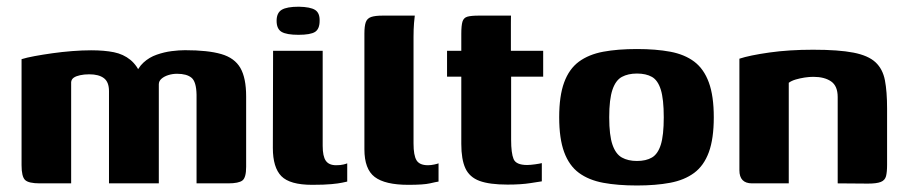

<svg xmlns="http://www.w3.org/2000/svg" viewBox="-20 -552 2728 578"><path d="M99.8 0Q66.1 0 55.5 -10.2Q44.9 -20.5 44.9 -54.6V-373.9Q59.9 -378.6 84.2 -383.1Q108.5 -387.6 137.6 -391.7Q166.7 -395.8 197.1 -398.2Q227.6 -400.6 254.3 -400.6Q293.9 -400.6 322.8 -394.8Q351.6 -388.9 372.4 -371.9Q393.3 -354.9 407.4 -321.4L386 -322.1Q394.7 -347.9 412 -363.7Q429.3 -379.6 451.9 -387.4Q474.5 -395.3 496.9 -398.1Q519.3 -400.9 536.8 -400.9Q606.2 -400.9 646.2 -389.2Q686.3 -377.6 703.7 -347.3Q721 -317.1 721 -261.8V-49.8Q721 -17.3 709.8 -8.7Q698.5 0 666.7 0H571.7Q571.7 -66.7 571.7 -133.3Q571.7 -199.9 571.7 -266.7Q571 -306.1 556.5 -318Q542 -329.9 513.1 -329.9Q499.4 -329.9 486.9 -326Q474.3 -322.1 466.2 -315Q458.1 -308 458.1 -298.2V0H308.1V-277.6Q308.1 -305.2 292.8 -316.7Q277.4 -328.3 248.8 -328.3Q233.2 -328.3 221.2 -325.6Q209.1 -323 202.2 -318.3Q195.2 -313.5 194.2 -305V0Z M919.7 4.4Q852.7 4.4 827 -21.7Q801.4 -47.8 801.4 -106.6L802.1 -399H951.4V-113.1Q951.4 -81.5 960.8 -68.1Q970.1 -54.6 992 -54.6Q1005.3 -54.6 1014 -56.8Q1022.7 -59 1025.3 -60.3V-5.4Q1020.9 -4.4 1010.1 -2.1Q999.3 0.3 977.9 2.3Q956.6 4.4 919.7 4.4ZM878.5 -447.2Q842.9 -447.2 827.8 -456Q812.7 -464.9 812.7 -489.3Q812.7 -513.4 828.2 -522.6Q843.6 -531.8 879.5 -531.8Q914.4 -531.1 928.6 -522.1Q942.9 -513 942.2 -489.3Q942.2 -464.9 928.5 -456Q914.8 -447.2 878.5 -447.2Z M1209.3 4.4Q1139.1 4.4 1108 -19.3Q1077 -42.9 1077 -102.6V-451Q1077 -473.5 1081.1 -485Q1085.2 -496.6 1097.1 -500.8Q1109.1 -505 1132.3 -505H1228.7Q1228 -501.6 1226.4 -482.7Q1224.9 -463.8 1224.9 -441.3V-120Q1224.9 -84.4 1233.9 -69.5Q1243 -54.6 1268.3 -54.6Q1277.4 -54.6 1287.5 -56.8Q1297.5 -59 1300.2 -60.3V-5.4Q1293.1 -4.4 1274.2 0Q1255.2 4.4 1209.3 4.4Z M1507.8 3.7Q1453.8 3.7 1423.6 -7.4Q1393.4 -18.6 1381 -45.4Q1368.7 -72.2 1368.7 -118.7V-321.1H1325.8V-399H1368.7V-450.3Q1368.7 -475.1 1372.2 -486.8Q1375.8 -498.6 1387.1 -501.8Q1398.3 -505 1421.6 -505H1518.3Q1518.3 -500.9 1518.1 -494.9Q1518 -488.9 1518 -480.1V-399H1615.2V-321.1H1518.7V-130.9Q1518.7 -91.2 1526.1 -73.2Q1533.6 -55.3 1566.9 -55.3Q1576.1 -55.3 1590.6 -57.3Q1605.1 -59.3 1611.1 -61V-6.1Q1604.1 -5.1 1576.4 -0.7Q1548.7 3.7 1507.8 3.7Z M1897.5 6.4Q1839.5 6.4 1796 -1.7Q1752.5 -9.8 1722.8 -31.6Q1693.2 -53.5 1678.3 -94.2Q1663.4 -134.8 1663.4 -199Q1663.4 -263.2 1678.3 -303.8Q1693.2 -344.5 1722.8 -366.4Q1752.5 -388.2 1796 -396.3Q1839.5 -404.4 1897.5 -404.4Q1954.7 -404.4 1997.9 -396.3Q2041.1 -388.2 2070 -366.4Q2099 -344.5 2113.9 -303.8Q2128.8 -263.2 2128.8 -199Q2128.8 -134.5 2113.9 -93.8Q2099 -53.2 2069.7 -31.5Q2040.4 -9.8 1997.2 -1.7Q1954.1 6.4 1897.5 6.4ZM1897.5 -67.4Q1924.8 -67.4 1942.6 -77.8Q1960.4 -88.2 1969.3 -116.4Q1978.2 -144.5 1978.2 -199Q1978.2 -253.5 1969.3 -282Q1960.4 -310.5 1942.6 -320.5Q1924.8 -330.6 1897.5 -330.6Q1870.8 -330.6 1852.1 -320.5Q1833.5 -310.5 1823.8 -282Q1814 -253.5 1814 -199Q1814 -144.5 1823.8 -116.4Q1833.5 -88.2 1852.1 -77.8Q1870.8 -67.4 1897.5 -67.4Z M2244 0Q2205.9 0 2205.9 -39.5V-375.3Q2236.3 -385.4 2295.9 -393.9Q2355.5 -402.3 2427.7 -402.3Q2504.6 -402.3 2549.2 -393.6Q2593.8 -384.9 2615.7 -364.5Q2637.5 -344.1 2644 -310.2Q2650.5 -276.3 2650.5 -225.2V-56Q2650.5 -34.1 2647.3 -21.6Q2644 -9.2 2631.6 -4.3Q2619.1 0.7 2592.8 0.7L2501.8 0V-259.9Q2501.8 -293.2 2482 -306.9Q2462.1 -320.7 2428.4 -320.7Q2416.4 -320.7 2402.3 -318.6Q2388.3 -316.4 2375.5 -312.7Q2362.7 -308.9 2354.5 -302.8V0Z"/></svg>

Font: Genos Thin
Style: Regular
Weight: 100
Designer: Robert E. Leuschke
Foundry: Robert E. Leuschke
Version: Version 1.010